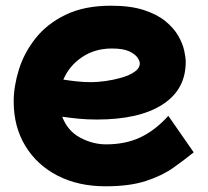

<svg xmlns="http://www.w3.org/2000/svg" viewBox="-20 -573 728 673"><path d="M350 80Q254 80 181.5 42.5Q109 5 68.5 -62Q28 -129 28 -217Q28 -270 46 -328.5Q64 -387 104 -438Q144 -489 209.5 -521Q275 -553 369 -553Q437 -553 483.5 -538Q530 -523 559.5 -499Q589 -475 604.5 -448Q620 -421 625.5 -396.5Q631 -372 631 -356Q631 -259 549.5 -206.5Q468 -154 319 -154Q285 -154 254.5 -157Q224 -160 198 -164Q217 -114 261 -90.5Q305 -67 352 -67Q420 -67 472 -91.5Q524 -116 570 -167L659 -39Q627 -13 587.5 15Q548 43 491 61.5Q434 80 350 80ZM372 -403Q313 -403 268 -373Q223 -343 202 -294Q227 -290 251.5 -287.5Q276 -285 300 -285Q322 -285 350.5 -289Q379 -293 406.5 -301Q434 -309 452 -321.5Q470 -334 470 -351Q470 -359 462 -371Q454 -383 433 -393Q412 -403 372 -403Z"/></svg>

Font: KN Bobohei
Style: Bold
Weight: 700
Designer: Kingnam Type Foundry
Version: Version 1.710;March 18, 2023